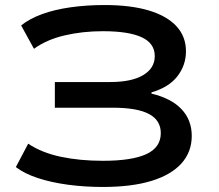

<svg xmlns="http://www.w3.org/2000/svg" viewBox="-20 -734 872 763"><path d="M388 9Q316 9 249.5 0Q183 -9 130 -26.5Q77 -44 43 -70L92 -163Q146 -127 221.5 -111Q297 -95 389 -95Q504 -95 561.5 -121.5Q619 -148 619 -205Q619 -256 572 -281Q525 -306 428 -306H198V-408H418Q503 -408 549 -435.5Q595 -463 595 -511Q595 -562 543 -586Q491 -610 389 -610Q307 -610 235.5 -593Q164 -576 115 -540L64 -633Q98 -660 147.5 -678Q197 -696 260.5 -705Q324 -714 395 -714Q499 -714 571 -692.5Q643 -671 681 -630Q719 -589 719 -530Q719 -475 685 -431Q651 -387 582 -367V-362Q661 -343 701.5 -300Q742 -257 742 -194Q742 -130 701 -84.5Q660 -39 581.5 -15Q503 9 388 9Z"/></svg>

Font: Nunito Sans 7pt Expanded SemiBold
Style: Regular
Weight: 600
Width: 7
Designer: Vernon Adams
Foundry: Vernon Adams
Version: Version 3.101;gftools[0.9.27]